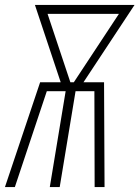

<svg xmlns="http://www.w3.org/2000/svg" viewBox="-27 -755 563 775"><path d="M-7 0 135 -423H218L114 -735H516L310 -423H393L395 0H355L354 -387H278L214 0H174L238 -387H162L33 0ZM257 -423H271L453 -699H165Z"/></svg>

Font: Iosevka Term Curly Extralight
Style: Italic
Weight: 200
Italic angle: -9°
Designer: Belleve Invis
Foundry: Belleve Invis
Version: Version 32.3.0